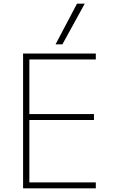

<svg xmlns="http://www.w3.org/2000/svg" viewBox="-20 -1020 640 1040"><path d="M105 0V-730H499V-698H139V-402H489V-370H139V-32H499V0ZM318 -780H281L397 -1000H439Z"/></svg>

Font: M PLUS Code Latin Expanded ExtraLight
Style: Regular
Weight: 250
Width: 7
Designer: Coji Morishita
Foundry: UNDERFOREST DESIGN
Version: Version 1.002; ttfautohint (v1.8.3)